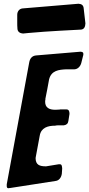

<svg xmlns="http://www.w3.org/2000/svg" viewBox="-20 -1010 476 1025"><path d="M133 -834C189 -839 245 -843 301 -846L413 -852C429 -854 435 -866 436 -885L427 -963C426 -983 415 -989 399 -990L100 -965C83 -963 72 -949 72 -931V-888C72 -878 72 -869 73 -859V-857C74 -839 88 -832 103 -831ZM277 -44C295 -46 307 -62 310 -82L312 -110C311 -123 310 -133 300 -133H293L226 -122C192 -122 170 -129 170 -167L171 -171V-172L192 -285C199 -329 236 -339 274 -339C279 -340 284 -341 290 -341H321C335 -343 343 -350 345 -364L351 -402C351 -417 347 -426 334 -426H305C303 -426 300 -426 297 -425L275 -424C243 -424 221 -435 221 -467C221 -473 222 -478 223 -482L222 -481C229 -516 236 -551 242 -586C254 -634 294 -638 334 -640H378C395 -641 409 -655 414 -674C417 -686 420 -699 423 -710L424 -714V-713C425 -717 425 -719 425 -723C425 -732 418 -733 410 -734L172 -714C152 -712 140 -699 136 -677C96 -460 56 -243 16 -26C16 -24 16 -21 16 -17C16 -10 18 -6 24 -5L29 -6H32Z"/></svg>

Font: Bangerz
Style: Regular
Weight: 400
Designer: vernon adams
Foundry: Vernon Adams
Version: Version 2.10;December 28, 2023;FontCreator 13.0.0.2683 64-bi